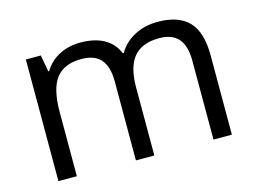

<svg xmlns="http://www.w3.org/2000/svg" viewBox="-79 -681 1088 816"><g transform="rotate(-15 465.0 -272.5)"><path d="M768.1 0V-348.1Q768.1 -412.1 740.7 -444.1Q713.4 -476.1 655.8 -476.1Q580.1 -476.1 543.9 -432.6Q507.8 -389.2 507.8 -298.8V0H426.8V-348.1Q426.8 -412.1 399.4 -444.1Q372.1 -476.1 314 -476.1Q237.8 -476.1 202.4 -430.4Q167 -384.8 167 -280.8V0H85.9V-535.2H151.9L165 -461.9H168.9Q191.9 -501 233.6 -522.9Q275.4 -544.9 327.1 -544.9Q452.6 -544.9 491.2 -454.1H495.1Q519 -496.1 564.5 -520.5Q609.9 -544.9 668 -544.9Q758.8 -544.9 804 -498.3Q849.1 -451.7 849.1 -349.1V0Z"/></g></svg>

Font: f02265186
Style: Regular
Weight: 400
Foundry: Ascender Corporation
Version: Version 1.10